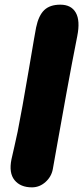

<svg xmlns="http://www.w3.org/2000/svg" viewBox="-20 -786 354 818"><path d="M116.2 12.2Q66.9 12.2 42 -18.6Q17.1 -49.3 28.8 -106.9Q32.2 -123 41.5 -162.8Q50.8 -202.6 55.2 -225.1Q73.2 -315.4 102.3 -486.8Q131.3 -658.2 133.8 -668.9Q144.5 -720.2 168.7 -743.2Q192.9 -766.1 236.8 -766.1Q283.7 -766.1 303 -731.9Q322.3 -697.8 309.1 -631.8Q286.1 -516.1 262.5 -386.2Q238.8 -256.3 222.7 -164.8Q206.5 -73.2 205.1 -65.9Q199.2 -33.2 173.8 -10.5Q148.4 12.2 116.2 12.2Z"/></svg>

Font: Shantell Sans Normal
Style: Italic
Weight: 800
Italic angle: -11.31°
Designer: Stephen Nixon, Anya Danilova, Shantell Martin
Foundry: Arrow Type
Version: Version 1.006;[559af2be0]